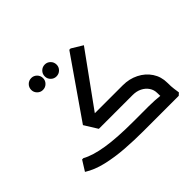

<svg xmlns="http://www.w3.org/2000/svg" viewBox="-150 -913 1135 1135"><g transform="rotate(-45 417.0 -345.5)"><path d="M310 -236 241 -278 499 -650H510L579 -608ZM467 0Q392 0 315.5 -5.5Q239 -11 171 -27Q103 -43 54 -74L94 -138H105Q155 -110 243 -96Q331 -82 467 -82H545V0ZM545 0V-82H595Q620 -82 644.5 -80.5Q669 -79 685 -77Q701 -75 701 -75V0ZM686 -102Q686 -128 671.5 -149.5Q657 -171 632 -183.5Q607 -196 575 -196H468V-207L477 -278H575Q628 -278 673 -255.5Q718 -233 744.5 -193Q771 -153 771 -102ZM695 0Q693 -17 689.5 -41.5Q686 -66 686 -102H771Q771 -70 774 -49Q777 -28 779 -14L764 0ZM292 -196 241 -278H542V-196ZM221 -592Q201 -592 186.5 -606.5Q172 -621 172 -641Q172 -662 186.5 -676.5Q201 -691 222 -691Q242 -691 256.5 -676.5Q271 -662 271 -641Q271 -621 256.5 -606.5Q242 -592 221 -592ZM334 -592Q314 -592 299.5 -606.5Q285 -621 285 -641Q285 -662 299.5 -676.5Q314 -691 335 -691Q355 -691 369.5 -676.5Q384 -662 384 -641Q384 -621 369.5 -606.5Q355 -592 334 -592Z"/></g></svg>

Font: Fustat Medium
Style: Regular
Weight: 500
Designer: Mohamed Gaber, Khaled Hosny, Laura Garcia Mut
Foundry: Kief Type Foundry, Alif Type Foundry, Hard Type Foundry
Version: Version 1.007